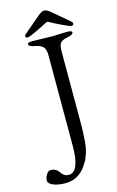

<svg xmlns="http://www.w3.org/2000/svg" viewBox="-217 -865 684 1123"><g transform="rotate(-15 124.5 -304.0)"><path d="M42 -681Q27 -681 27 -691Q27 -697 34 -703L132 -786Q157 -808 173 -808Q189 -808 214 -786L312 -703Q318 -698 318 -691Q318 -680 304 -680Q295 -680 251 -701Q207 -722 183 -736Q173 -742 163 -736Q140 -723 95.5 -702Q51 -681 42 -681ZM64 158Q130 158 130 0V-551Q130 -585 115.5 -600Q101 -615 64 -622Q31 -628 31 -642Q31 -653 60 -653Q88 -653 121.5 -651.5Q155 -650 177 -650Q193 -650 217.5 -651.5Q242 -653 271 -653Q300 -653 300 -642Q300 -628 267 -622Q231 -615 220.5 -601Q210 -587 210 -551V-142Q210 -67 206.5 -18Q203 31 193 61.5Q183 92 177.5 102Q172 112 157 134Q111 200 34 200Q-12 200 -40.5 187.5Q-69 175 -69 158Q-69 138 -57.5 120.5Q-46 103 -33 103Q0 103 17 129Q36 158 64 158Z"/></g></svg>

Font: EB Garamond SC 12
Style: Regular
Weight: 400
Version: Version 0.016 ; ttfautohint (v0.97) -l 8 -r 50 -G 200 -x 0 -